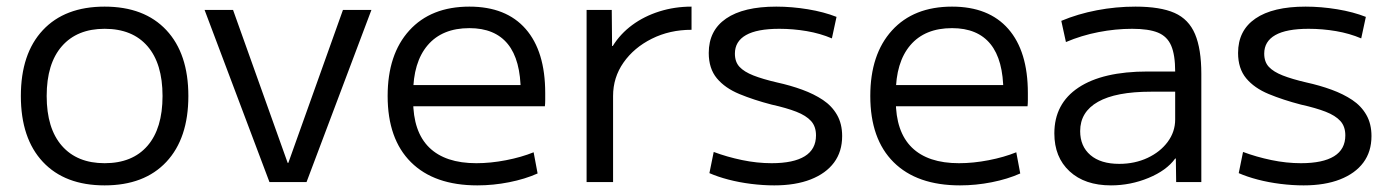

<svg xmlns="http://www.w3.org/2000/svg" viewBox="-20 -550 4205 580"><path d="M296 10Q176 10 109.5 -61Q43 -132 43 -260Q43 -388 109.5 -459Q176 -530 296 -530Q416 -530 482.5 -459Q549 -388 549 -260Q549 -132 482.5 -61Q416 10 296 10ZM296 -57Q380 -57 425.5 -109.5Q471 -162 471 -260Q471 -358 425.5 -410.5Q380 -463 296 -463Q213 -463 167 -410.5Q121 -358 121 -260Q121 -162 167 -109.5Q213 -57 296 -57Z M794 0 598 -520H684L849 -58H851L1016 -520H1102L906 0Z M1422 10Q1292 10 1221.5 -60Q1151 -130 1151 -260Q1151 -386 1216.5 -458Q1282 -530 1398 -530Q1509 -530 1568 -462.5Q1627 -395 1627 -269Q1627 -259 1627 -248Q1627 -237 1626 -229H1194V-293H1568L1553 -272Q1553 -369 1514 -417Q1475 -465 1398 -465Q1316 -465 1272 -413.5Q1228 -362 1228 -267V-247Q1228 -152 1276.5 -104.5Q1325 -57 1419 -57Q1462 -57 1508.5 -66Q1555 -75 1592 -90L1604 -26Q1566 -9 1518 0.5Q1470 10 1422 10Z M1752 0V-520H1828L1829 -411H1831Q1854 -448 1890 -474.5Q1926 -501 1972 -515.5Q2018 -530 2069 -530V-460Q2003 -460 1949 -433Q1895 -406 1863.5 -361Q1832 -316 1832 -260V0Z M2319 10Q2285 10 2249 5.5Q2213 1 2180.5 -7.5Q2148 -16 2123 -27L2136 -91Q2176 -76 2221.5 -66.5Q2267 -57 2311 -57Q2377 -57 2411 -78Q2445 -99 2445 -141Q2445 -168 2430 -184.5Q2415 -201 2385.5 -212.5Q2356 -224 2311 -234Q2257 -248 2213.5 -266Q2170 -284 2145.5 -313.5Q2121 -343 2121 -390Q2121 -458 2173.5 -494Q2226 -530 2325 -530Q2372 -530 2420.5 -522Q2469 -514 2507 -499L2493 -434Q2458 -449 2417 -456Q2376 -463 2334 -463Q2267 -463 2233.5 -444Q2200 -425 2200 -388Q2200 -363 2214 -348Q2228 -333 2256 -322Q2284 -311 2327 -301Q2368 -292 2403.5 -279Q2439 -266 2466 -248Q2493 -230 2508.5 -203Q2524 -176 2524 -139Q2524 -92 2499.5 -59Q2475 -26 2429 -8Q2383 10 2319 10Z M2880 10Q2750 10 2679.5 -60Q2609 -130 2609 -260Q2609 -386 2674.5 -458Q2740 -530 2856 -530Q2967 -530 3026 -462.5Q3085 -395 3085 -269Q3085 -259 3085 -248Q3085 -237 3084 -229H2652V-293H3026L3011 -272Q3011 -369 2972 -417Q2933 -465 2856 -465Q2774 -465 2730 -413.5Q2686 -362 2686 -267V-247Q2686 -152 2734.5 -104.5Q2783 -57 2877 -57Q2920 -57 2966.5 -66Q3013 -75 3050 -90L3062 -26Q3024 -9 2976 0.5Q2928 10 2880 10Z M3336 10Q3257 10 3211 -32.5Q3165 -75 3165 -147Q3165 -237 3238 -285.5Q3311 -334 3447 -334H3530Q3530 -384 3518 -412Q3506 -440 3478 -451.5Q3450 -463 3400 -463Q3350 -463 3298.5 -453Q3247 -443 3200 -423L3186 -487Q3236 -508 3293.5 -519Q3351 -530 3410 -530Q3485 -530 3528 -511Q3571 -492 3590 -447Q3609 -402 3609 -327V0H3533L3532 -71H3530Q3504 -35 3449.5 -12.5Q3395 10 3336 10ZM3361 -55Q3408 -55 3446.5 -73Q3485 -91 3507.5 -121.5Q3530 -152 3530 -189V-273H3457Q3351 -273 3297 -242.5Q3243 -212 3243 -154Q3243 -108 3274 -81.5Q3305 -55 3361 -55Z M3918 10Q3884 10 3848 5.5Q3812 1 3779.5 -7.5Q3747 -16 3722 -27L3735 -91Q3775 -76 3820.5 -66.5Q3866 -57 3910 -57Q3976 -57 4010 -78Q4044 -99 4044 -141Q4044 -168 4029 -184.5Q4014 -201 3984.5 -212.5Q3955 -224 3910 -234Q3856 -248 3812.5 -266Q3769 -284 3744.5 -313.5Q3720 -343 3720 -390Q3720 -458 3772.5 -494Q3825 -530 3924 -530Q3971 -530 4019.5 -522Q4068 -514 4106 -499L4092 -434Q4057 -449 4016 -456Q3975 -463 3933 -463Q3866 -463 3832.5 -444Q3799 -425 3799 -388Q3799 -363 3813 -348Q3827 -333 3855 -322Q3883 -311 3926 -301Q3967 -292 4002.5 -279Q4038 -266 4065 -248Q4092 -230 4107.5 -203Q4123 -176 4123 -139Q4123 -92 4098.5 -59Q4074 -26 4028 -8Q3982 10 3918 10Z"/></svg>

Font: M PLUS 1
Style: Regular
Weight: 400
Designer: Coji Morishita
Foundry: UNDERFOREST DESIGN
Version: Version 1.001